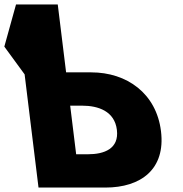

<svg xmlns="http://www.w3.org/2000/svg" viewBox="-49 -845 825 865"><path d="M124.5 0 61.9 -510 -29.5 -635 23.2 -825H211.2L248.8 -519H361.8C522.8 -519 655.4 -424 676.3 -254C697.3 -83 586.5 0 425.5 0ZM267.2 -369 294.1 -150H347.1C421.1 -150 488 -175 477.6 -260C467.3 -344 394.2 -369 320.2 -369Z"/></svg>

Font: Hussar
Style: BdOpOblOne
Weight: 700
Foundry: Cannot Into Space Fonts
Version: Version 2.00